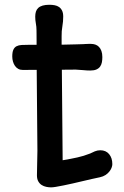

<svg xmlns="http://www.w3.org/2000/svg" viewBox="-20 -783 528 817"><path d="M139.2 -141.6 136.2 -485.8 77.1 -485.4Q65.9 -485.4 57.6 -490Q49.3 -494.6 43.7 -502.7Q38.1 -510.7 35.2 -521Q32.2 -531.2 32.2 -542.5Q32.2 -561.5 36.9 -571.5Q41.5 -581.5 50.3 -586.2Q59.1 -590.8 71.8 -591.6Q84.5 -592.3 101.1 -592.3H135.7V-610.4Q135.7 -628.4 135.5 -639.6Q135.3 -650.9 135.3 -654.8Q135.3 -668.9 132.6 -683.1Q129.9 -697.3 129.9 -711.9Q129.9 -724.1 132.8 -733.4Q135.7 -742.7 142.8 -749.3Q149.9 -755.9 161.6 -759.3Q173.3 -762.7 190.4 -762.7Q202.1 -762.7 212.6 -760.7Q223.1 -758.8 231.2 -753.2Q239.3 -747.6 244.1 -737.8Q249 -728 249 -712.4Q249 -691.4 245.4 -670.9Q241.7 -650.4 242.2 -628.4V-592.8Q280.3 -593.8 301.5 -594.2Q322.8 -594.7 335.9 -595.2Q337.9 -595.2 339.6 -595.5Q341.3 -595.7 342.8 -595.7Q348.6 -596.2 356 -596.2Q363.3 -596.2 367.7 -596.2Q377 -596.2 385.7 -593.3Q394.5 -590.3 401.1 -583.5Q407.7 -576.7 411.6 -565.9Q415.5 -555.2 415.5 -540Q415.5 -528.3 413.6 -518.1Q411.6 -507.8 406.2 -500Q400.9 -492.2 390.6 -487.5Q380.4 -482.9 364.3 -482.9Q349.1 -482.9 333.7 -484.6Q318.4 -486.3 302.2 -486.8L243.2 -486.3L246.6 -101.1Q266.6 -104.5 281.7 -107.4Q296.9 -110.4 310.1 -113.3Q323.2 -116.2 335.9 -120.1Q348.6 -124 363.8 -129.9Q372.1 -134.3 383.3 -138.9Q394.5 -143.6 406.7 -143.6Q430.7 -143.6 444.3 -127.2Q458 -110.8 458 -84.5Q458 -77.6 454.8 -69.3Q451.7 -61 445.3 -53Q439 -44.9 429 -38.3Q418.9 -31.7 405.3 -28.8Q390.6 -25.9 371.6 -21.5Q352.5 -17.1 331.5 -12.2Q310.5 -7.3 289.6 -2.4Q268.6 2.4 250 6.1Q231.4 9.8 217.3 12.2Q203.1 14.6 195.8 14.2Q187 14.2 176.5 12Q166 9.8 157.2 4.2Q148.4 -1.5 142.8 -11.5Q137.2 -21.5 137.2 -37.1Z"/></svg>

Font: Autour One
Style: Regular
Weight: 400
Version: Version 1.007; ttfautohint (v0.92) -l 24 -r 24 -G 200 -x 7 -